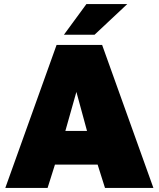

<svg xmlns="http://www.w3.org/2000/svg" viewBox="-20 -920 777 940"><path d="M6 0 257 -700H480L731 0H494L458 -114H249L213 0ZM300 -279H406L354 -470ZM293 -750 403 -900H603L443 -750Z"/></svg>

Font: Golos Text ExtraBold
Style: Regular
Weight: 800
Designer: A.Korolkova, Vitaly Kuzmin
Foundry: ParaType Ltd
Version: Version 2.004